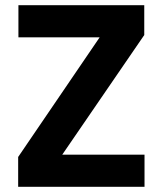

<svg xmlns="http://www.w3.org/2000/svg" viewBox="-20 -720 627 740"><path d="M50 0V-115L364 -576H51V-700H536V-585L220 -124H537V0Z"/></svg>

Font: DM Sans 16pt Black
Style: Regular
Weight: 900
Version: Version 4.004;gftools[0.9.30]